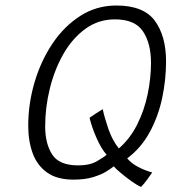

<svg xmlns="http://www.w3.org/2000/svg" viewBox="-20 -670 686 714"><path d="M504.5 25Q491.5 20 470 4.8Q448.5 -10.5 429.2 -26.8Q410 -43 403 -51.5Q395 -44.5 376.2 -32.8Q357.5 -21 327 -11.5Q296.5 -2 253.5 -2Q192 -2 155 -28.5Q118 -55 101.5 -100.2Q85 -145.5 85 -202Q85 -284.5 108.5 -364Q132 -443.5 175.2 -508Q218.5 -572.5 278.8 -611Q339 -649.5 412.5 -649.5Q514 -649.5 555.8 -592.8Q597.5 -536 597.5 -441.5Q597.5 -372.5 582.8 -304Q568 -235.5 536 -177.2Q504 -119 453 -81Q468.5 -62.5 493.2 -49.5Q518 -36.5 546 -28.5Q538 -16.5 526.5 -1Q515 14.5 504.5 25ZM376.5 -94.5Q356.5 -117 339 -156.8Q321.5 -196.5 313 -232Q320.5 -237.5 336.8 -248.2Q353 -259 362 -264Q368.5 -233 383.2 -190.2Q398 -147.5 422 -118Q464 -154.5 490.2 -207Q516.5 -259.5 529 -319.2Q541.5 -379 541.5 -436.5Q541.5 -508.5 511.8 -553.2Q482 -598 407.5 -598Q346 -598 297.8 -563Q249.5 -528 216.2 -470Q183 -412 165.5 -341.5Q148 -271 148 -200Q148 -136 174 -95.5Q200 -55 270.5 -55Q314 -55 340.5 -70.5Q367 -86 376.5 -94.5Z"/></svg>

Font: Grandstander ExtraLight
Style: Italic
Weight: 200
Italic angle: -15°
Designer: Tyler Finck
Foundry: Etcetera Type Co
Version: Version 1.200; ttfautohint (v1.8.3)